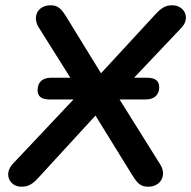

<svg xmlns="http://www.w3.org/2000/svg" viewBox="-20 -698 723 726"><path d="M61 8C88 8 104 -2 128 -29L341 -261L480 -36C500 -4 512 8 541 8C587 8 612 -35 586 -76L432 -322H532C565 -322 582 -341 582 -368C582 -392 568 -404 536 -404H487L667 -594C701 -631 677 -678 631 -678C604 -678 589 -667 565 -641L362 -421L231 -634C211 -666 199 -678 171 -678C124 -678 101 -636 126 -595L246 -404H172C141 -404 122 -387 122 -357C122 -333 138 -322 166 -322H258L28 -78C-7 -40 16 8 61 8Z"/></svg>

Font: SN Pro Semibold
Style: Italic
Weight: 600
Italic angle: -9°
Designer: Tobias Whetton
Foundry: Supernotes
Version: Version 1.001;Glyphs 3.2 (3249)